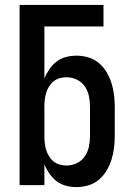

<svg xmlns="http://www.w3.org/2000/svg" viewBox="-20 -755 540 783"><path d="M292 8Q270 8 249 2.5Q228 -3 211 -16Q194 -29 181.5 -47Q169 -65 161 -85V0H60V-735H402V-647H161V-435Q169 -455 181.5 -473Q194 -491 211 -504Q228 -517 249 -522.5Q270 -528 292 -528Q316 -528 340 -521Q364 -514 383 -498Q402 -482 414.5 -461Q427 -440 434.5 -416.5Q442 -393 445 -368.5Q448 -344 448 -320V-200Q448 -176 445 -151.5Q442 -127 434.5 -103.5Q427 -80 414.5 -59Q402 -38 383 -22Q364 -6 340 1Q316 8 292 8ZM251 -80Q273 -80 293 -89.5Q313 -99 325.5 -117Q338 -135 342.5 -156.5Q347 -178 347 -200V-320Q347 -342 342.5 -363.5Q338 -385 325.5 -403Q313 -421 293 -430.5Q273 -440 251 -440Q237 -440 223 -436Q209 -432 198 -423Q187 -414 179.5 -401.5Q172 -389 168 -375.5Q164 -362 162.5 -348Q161 -334 161 -320V-200Q161 -186 162.5 -172Q164 -158 168 -144.5Q172 -131 179.5 -118.5Q187 -106 198 -97Q209 -88 223 -84Q237 -80 251 -80Z"/></svg>

Font: Zed Mono Semibold
Style: Regular
Weight: 600
Monospace: yes
Designer: Belleve Invis
Foundry: Belleve Invis
Version: Version 1.0.0; ttfautohint (v1.8.4)